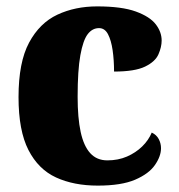

<svg xmlns="http://www.w3.org/2000/svg" viewBox="-20 -571 559 601"><path d="M286 10Q211 10 155.5 -15.5Q100 -41 69 -101.5Q38 -162 38 -267Q38 -376 71 -437.5Q104 -499 159.5 -525Q215 -551 284 -551Q361 -551 405 -535Q449 -519 467.5 -495Q486 -471 486 -444Q486 -424 476 -401Q466 -378 434 -362.5Q402 -347 337 -347Q337 -383 332.5 -414Q328 -445 318 -464Q308 -483 290 -483Q269 -483 254.5 -464Q240 -445 231.5 -398Q223 -351 223 -268Q223 -202 232.5 -158Q242 -114 262.5 -91.5Q283 -69 316 -69Q350 -69 377.5 -81Q405 -93 425 -112.5Q445 -132 455 -156Q470 -149 477 -135.5Q484 -122 484 -107Q484 -82 465 -54.5Q446 -27 403 -8.5Q360 10 286 10Z"/></svg>

Font: Noto Serif Khmer SemiCondensed Black
Style: Regular
Weight: 900
Width: 4
Designer: Danh Hong and the Monotype Design Team
Foundry: Monotype Imaging Inc.
Version: Version 2.004